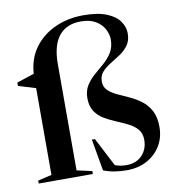

<svg xmlns="http://www.w3.org/2000/svg" viewBox="-84 -817 823 903"><g transform="rotate(-10 328.0 -366.0)"><path d="M635.5 -164Q635.5 -113 611.5 -73.8Q587.5 -34.5 545.8 -12Q504 10.5 450 10.5Q385.5 10.5 338.5 -8.5L312 -160H326.5L397.5 -23Q423 -13.5 452 -13.5Q498.5 -13.5 526.5 -42.5Q554.5 -71.5 554.5 -116.5Q554.5 -147.5 537.8 -167Q521 -186.5 495 -199.5Q469 -212.5 439.8 -224.5Q410.5 -236.5 384.2 -252Q358 -267.5 341.5 -292Q325 -316.5 325 -355Q325 -390.5 340.8 -415.5Q356.5 -440.5 380 -460.8Q403.5 -481 426.8 -501.2Q450 -521.5 465.8 -547Q481.5 -572.5 481.5 -609Q481.5 -633 468.5 -658Q455.5 -683 427.8 -699.8Q400 -716.5 356.5 -716.5Q288.5 -716.5 252.2 -671.8Q216 -627 216 -537V-30L288.5 -14V0H30V-14L96 -29.5V-444L13.5 -469V-485L96.5 -512.5Q101.5 -586 140.2 -637.5Q179 -689 240 -716Q301 -743 373 -743Q443 -743 485.2 -725.5Q527.5 -708 546.2 -680.5Q565 -653 565 -623.5Q565 -589.5 549 -567Q533 -544.5 509.2 -528.8Q485.5 -513 461.5 -498.5Q437.5 -484 421.5 -466Q405.5 -448 405.5 -420.5Q405.5 -395 422 -378.8Q438.5 -362.5 464.8 -350.2Q491 -338 520.5 -324.8Q550 -311.5 576.2 -292Q602.5 -272.5 619 -241.8Q635.5 -211 635.5 -164Z"/></g></svg>

Font: Newsreader 72pt Medium
Style: Regular
Weight: 500
Designer: Hugues Gentile
Foundry: Production Type
Version: Version 1.003; ttfautohint (v1.8.3)